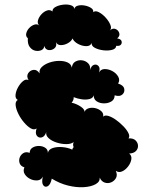

<svg xmlns="http://www.w3.org/2000/svg" viewBox="-20 -799 630 834"><path d="M205 -23Q199 4 187 10Q175 16 167.5 5Q160 -6 166 -32Q159 -17 143 -15.5Q127 -14 111.5 -21.5Q96 -29 87.5 -42.5Q79 -56 86 -72Q70 -77 65.5 -89.5Q61 -102 65.5 -114.5Q70 -127 81.5 -134Q93 -141 109 -135Q109 -150 121 -157.5Q133 -165 148.5 -165Q164 -165 176 -157.5Q188 -150 188 -135Q191 -150 209 -156Q227 -162 251 -160Q275 -158 294 -149Q295 -156 300 -160Q295 -169 300 -182Q289 -173 268 -173Q247 -173 225.5 -180Q204 -187 191 -199Q178 -211 181 -225Q174 -205 161 -202Q148 -199 140 -209.5Q132 -220 139 -241Q128 -233 113.5 -241.5Q99 -250 84.5 -267Q70 -284 60 -304Q50 -324 48 -341Q46 -358 57 -365Q46 -371 47.5 -387Q49 -403 58.5 -420Q68 -437 80.5 -447Q93 -457 104 -451Q94 -468 102.5 -481Q111 -494 126 -495.5Q141 -497 152 -480Q149 -496 161.5 -508Q174 -520 194 -527Q214 -534 235.5 -534.5Q257 -535 273 -528Q289 -521 292 -505Q294 -524 307.5 -531.5Q321 -539 336.5 -537Q352 -535 363 -524Q374 -513 371 -495Q377 -514 388.5 -517.5Q400 -521 408 -512Q416 -503 410 -484Q418 -499 435 -499Q452 -499 468.5 -490Q485 -481 493.5 -466Q502 -451 493 -436Q516 -429 519.5 -414Q523 -399 511.5 -388.5Q500 -378 478 -385Q478 -367 464 -358.5Q450 -350 432 -350Q414 -350 400.5 -358.5Q387 -367 387 -385Q384 -373 369.5 -369Q355 -365 336 -367.5Q317 -370 300 -377Q301 -364 291 -353Q313 -348 332 -335Q351 -322 346 -309Q349 -323 363 -328Q377 -333 393 -329.5Q409 -326 420 -316Q431 -306 428 -292Q435 -300 450.5 -295.5Q466 -291 483.5 -278.5Q501 -266 516 -250.5Q531 -235 538 -220.5Q545 -206 538 -198Q559 -199 569 -189Q579 -179 579.5 -166Q580 -153 570.5 -143Q561 -133 541 -132Q553 -123 550.5 -107Q548 -91 536.5 -76Q525 -61 510.5 -54.5Q496 -48 483 -57Q491 -39 484 -26Q477 -13 463 -7Q449 -1 434.5 -6Q420 -11 413 -28Q415 -10 395.5 1Q376 12 344 14Q312 16 275.5 7Q239 -2 205 -23ZM101 -633Q91 -641 94 -654Q97 -667 107 -677.5Q117 -688 129.5 -692Q142 -696 151 -688Q141 -697 145 -711Q149 -725 160 -737Q171 -749 184.5 -753.5Q198 -758 208 -749Q207 -761 220.5 -768.5Q234 -776 253 -778.5Q272 -781 287 -776.5Q302 -772 303 -760Q305 -771 318.5 -774.5Q332 -778 348 -775Q364 -772 375.5 -764.5Q387 -757 385 -746Q394 -754 409.5 -746Q425 -738 439 -722.5Q453 -707 459.5 -691Q466 -675 457 -667Q470 -678 482 -673Q494 -668 498 -655.5Q502 -643 489 -632Q504 -630 507.5 -621.5Q511 -613 505.5 -605.5Q500 -598 485 -600Q484 -587 467 -582.5Q450 -578 429 -580.5Q408 -583 392.5 -591Q377 -599 378 -612Q372 -598 354 -598.5Q336 -599 318.5 -608.5Q301 -618 295 -632Q290 -620 275 -611.5Q260 -603 244.5 -603Q229 -603 223 -616Q228 -599 217 -589.5Q206 -580 191.5 -581.5Q177 -583 172 -600Q172 -587 160.5 -581.5Q149 -576 134.5 -578.5Q120 -581 109.5 -594.5Q99 -608 101 -633Z"/></svg>

Font: Rubik Bubbles
Style: Regular
Weight: 400
Designer: Hubert and Fischer, NaN
Foundry: Hubert and Fischer, NaN
Version: Version 2.200